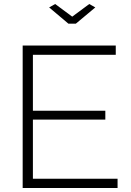

<svg xmlns="http://www.w3.org/2000/svg" viewBox="-20 -937 652 957"><path d="M566 -46V0H93V-710H557V-664H144V-385H505V-341H144V-46ZM255 -917 340 -854 425 -917 455 -900 358 -819H321L225 -900Z"/></svg>

Font: Raleway Light
Style: Regular
Weight: 300
Designer: Matt McInerney, Pablo Impallari, Rodrigo Fuenzalida
Foundry: Matt McInerney, Pablo Impallari, Rodrigo Fuenzalida
Version: Version 4.026